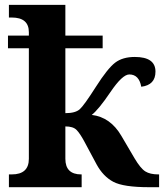

<svg xmlns="http://www.w3.org/2000/svg" viewBox="-20 -779 682 799"><path d="M100.1 -630.9V-645Q100.1 -706.1 28.8 -706.1H17.1V-758.8H252V-630.9H407.2V-578.1H252V-308.1Q293.9 -308.1 312 -324.5Q330.1 -340.8 378.9 -417.5Q427.7 -494.1 459 -518.1Q490.2 -542 541 -542Q627 -542 627 -481Q627 -425.3 567.9 -418Q558.6 -469.2 518.1 -469.2Q489.3 -469.2 439.7 -396Q390.1 -322.8 361.8 -300.8Q439.5 -291.5 484.9 -213.9L540 -120.1Q564.9 -78.1 584.7 -65.7Q604.5 -53.2 639.2 -53.2H642.1V0H600.1Q493.7 0 451.4 -22.5Q409.2 -44.9 381.8 -95.2L331.1 -189.9Q313 -223.6 298.6 -238.3Q284.2 -252.9 252 -252.9V-118.2Q252 -53.2 317.9 -53.2H319.8V0H17.1V-53.2H28.8Q100.1 -53.2 100.1 -118.2V-578.1H13.2V-630.9Z"/></svg>

Font: Droid Serif
Style: Bold
Weight: 700
Designer: Monotype Design team
Foundry: Monotype Imaging Inc.
Version: Version 1.03